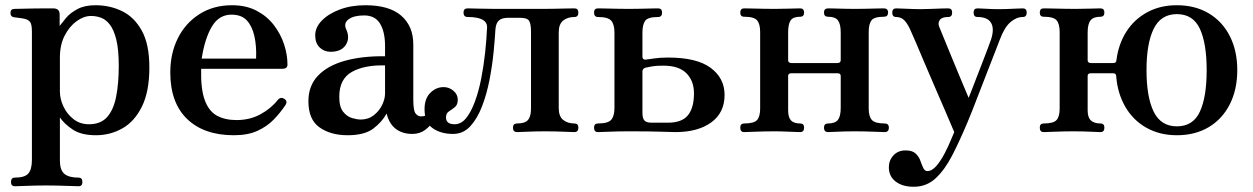

<svg xmlns="http://www.w3.org/2000/svg" viewBox="-20 -505 4790 734"><path d="M37 207Q22 207 22 191Q22 174 37 174Q75 174 88.5 158Q102 142 102 106V-384Q102 -412 95 -421Q88 -430 74 -433Q67 -435 53.5 -436.5Q40 -438 34 -439Q20 -441 20 -455Q20 -471 35 -471Q38 -471 59 -471.5Q80 -472 106.5 -472.5Q133 -473 155 -473Q177 -473 183 -473Q208 -473 208 -450V-406Q217 -418 233 -437Q249 -456 276.5 -470.5Q304 -485 345 -485Q400 -485 446.5 -462.5Q493 -440 522 -388Q551 -336 551 -247Q551 -155 522.5 -97.5Q494 -40 447.5 -14Q401 12 347 12Q291 12 258.5 -9.5Q226 -31 209 -56V109Q209 145 226 159.5Q243 174 280 174Q295 174 295 191Q295 207 280 207Q273 207 249.5 206Q226 205 199.5 204.5Q173 204 155 204Q138 204 113 204.5Q88 205 66.5 206Q45 207 37 207ZM320 -30Q365 -30 389.5 -57.5Q414 -85 424 -135.5Q434 -186 434 -253Q434 -316 424.5 -354Q415 -392 399.5 -411.5Q384 -431 365.5 -437.5Q347 -444 328 -444Q301 -444 273.5 -424.5Q246 -405 227.5 -369.5Q209 -334 209 -285V-155Q209 -127 222.5 -98Q236 -69 261 -49.5Q286 -30 320 -30Z M874 12Q760 12 695.5 -50Q631 -112 631 -228Q631 -301 660 -359Q689 -417 742.5 -451Q796 -485 867 -485Q921 -485 961 -464Q1001 -443 1027 -409Q1053 -375 1066 -335.5Q1079 -296 1079 -258Q1079 -242 1059 -242H749Q747 -166 762.5 -123Q778 -80 809 -63Q840 -46 884 -46Q935 -46 975.5 -68Q1016 -90 1042 -123Q1053 -136 1067 -127Q1081 -118 1071 -103Q1051 -73 1025.5 -47Q1000 -21 963.5 -4.5Q927 12 874 12ZM751 -281H959Q961 -329 952.5 -367Q944 -405 923.5 -427Q903 -449 865 -449Q817 -449 790 -403.5Q763 -358 751 -281Z M1309 12Q1244 12 1201.5 -18Q1159 -48 1159 -118Q1159 -177 1195.5 -215.5Q1232 -254 1298 -272.5Q1364 -291 1452 -290V-329Q1452 -383 1433 -414.5Q1414 -446 1372 -446Q1333 -446 1313 -431.5Q1293 -417 1303 -394Q1319 -360 1302 -333.5Q1285 -307 1244 -307Q1219 -307 1202 -323.5Q1185 -340 1185 -370Q1185 -400 1210 -426Q1235 -452 1278.5 -468.5Q1322 -485 1377 -485Q1468 -485 1514 -445Q1560 -405 1560 -335V-123Q1560 -83 1568.5 -71.5Q1577 -60 1590 -60Q1600 -60 1607.5 -63.5Q1615 -67 1619 -71Q1630 -82 1641 -70Q1646 -65 1645 -59Q1644 -53 1640 -47Q1626 -24 1605.5 -8.5Q1585 7 1556 7Q1519 7 1493.5 -12Q1468 -31 1458 -71Q1440 -38 1406.5 -13Q1373 12 1309 12ZM1359 -48Q1388 -48 1409 -64.5Q1430 -81 1441 -104Q1452 -127 1452 -148V-255Q1373 -257 1325 -230Q1277 -203 1277 -135Q1277 -96 1292 -77.5Q1307 -59 1326.5 -53.5Q1346 -48 1359 -48Z M1712 7Q1666 7 1634.5 -14.5Q1603 -36 1603 -88Q1603 -128 1625 -150Q1647 -172 1676 -172Q1697 -172 1713.5 -158Q1730 -144 1730 -124Q1730 -104 1718.5 -95Q1707 -86 1696 -79Q1685 -72 1685 -56Q1685 -30 1718 -30Q1743 -30 1762 -53.5Q1781 -77 1795.5 -116.5Q1810 -156 1819.5 -204Q1829 -252 1834.5 -303Q1840 -354 1842 -399Q1844 -440 1768 -440Q1752 -440 1752 -457Q1752 -473 1768 -473Q1779 -473 1811.5 -472Q1844 -471 1875 -471H2054Q2072 -471 2097.5 -471.5Q2123 -472 2146 -472.5Q2169 -473 2176 -473Q2191 -473 2191 -457Q2191 -440 2176 -440Q2150 -440 2133 -426.5Q2116 -413 2116 -381V-92Q2116 -60 2133 -46.5Q2150 -33 2176 -33Q2191 -33 2191 -17Q2191 0 2176 0Q2169 0 2148.5 -1Q2128 -2 2104.5 -2.5Q2081 -3 2064 -3Q2047 -3 2024.5 -2.5Q2002 -2 1983 -1Q1964 0 1957 0Q1941 0 1941 -17Q1941 -33 1957 -33Q1987 -33 1998.5 -46.5Q2010 -60 2010 -90V-383Q2010 -413 2003 -425Q1996 -437 1967 -437H1923Q1899 -437 1887.5 -427Q1876 -417 1874 -393Q1872 -357 1867 -306Q1862 -255 1851.5 -200.5Q1841 -146 1823 -99Q1805 -52 1778 -22.5Q1751 7 1712 7Z M2266 0Q2251 0 2251 -17Q2251 -33 2266 -33Q2305 -33 2317 -47.5Q2329 -62 2329 -92V-381Q2329 -411 2317 -425.5Q2305 -440 2266 -440Q2251 -440 2251 -457Q2251 -473 2266 -473Q2274 -473 2295 -472.5Q2316 -472 2341 -471.5Q2366 -471 2383 -471Q2401 -471 2424.5 -471.5Q2448 -472 2468.5 -472.5Q2489 -473 2496 -473Q2511 -473 2511 -457Q2511 -440 2496 -440Q2457 -440 2446.5 -425.5Q2436 -411 2436 -381V-288Q2436 -277 2448 -277Q2457 -278 2480 -281.5Q2503 -285 2534 -285Q2644 -285 2697 -245.5Q2750 -206 2750 -142Q2750 -74 2699 -37Q2648 0 2562 0Q2547 0 2506.5 -1.5Q2466 -3 2383 -3Q2366 -3 2341 -2.5Q2316 -2 2295 -1Q2274 0 2266 0ZM2470 -36H2534Q2587 -36 2610 -64.5Q2633 -93 2633 -148Q2633 -196 2604 -225Q2575 -254 2516 -254Q2489 -254 2474.5 -251.5Q2460 -249 2451 -247Q2436 -244 2436 -232V-73Q2436 -53 2443.5 -44.5Q2451 -36 2470 -36Z M2825 0Q2810 0 2810 -17Q2810 -33 2825 -33Q2863 -33 2874.5 -46.5Q2886 -60 2886 -90V-383Q2886 -413 2874.5 -427Q2863 -441 2825 -441Q2810 -441 2810 -457Q2810 -473 2825 -473Q2833 -473 2853.5 -472.5Q2874 -472 2898.5 -471.5Q2923 -471 2940 -471Q2966 -471 2997 -472Q3028 -473 3039 -473Q3054 -473 3054 -457Q3054 -441 3039 -441Q3012 -441 3002.5 -427Q2993 -413 2993 -381V-275Q2993 -264 3006 -264H3181Q3194 -264 3194 -275V-381Q3194 -413 3183.5 -427Q3173 -441 3146 -441Q3130 -441 3130 -457Q3130 -473 3146 -473Q3153 -473 3170.5 -472.5Q3188 -472 3209 -471.5Q3230 -471 3247 -471Q3265 -471 3288.5 -471.5Q3312 -472 3332 -472.5Q3352 -473 3359 -473Q3375 -473 3375 -457Q3375 -441 3359 -441Q3322 -441 3311.5 -427Q3301 -413 3301 -383V-90Q3301 -60 3313 -46.5Q3325 -33 3362 -33Q3378 -33 3378 -17Q3378 0 3362 0Q3355 0 3334 -1Q3313 -2 3289 -2.5Q3265 -3 3247 -3Q3230 -3 3209 -2.5Q3188 -2 3170.5 -1Q3153 0 3146 0Q3130 0 3130 -17Q3130 -33 3146 -33Q3173 -33 3183.5 -47Q3194 -61 3194 -92V-215Q3194 -225 3181 -225H3006Q2993 -225 2993 -215V-83Q2993 -56 3004 -44.5Q3015 -33 3039 -33Q3054 -33 3054 -17Q3054 0 3039 0Q3028 0 2997 -1.5Q2966 -3 2940 -3Q2923 -3 2898.5 -2.5Q2874 -2 2853.5 -1Q2833 0 2825 0Z M3473 209Q3430 209 3404 189Q3378 169 3378 135Q3378 108 3395.5 89Q3413 70 3442 70Q3468 70 3480.5 82Q3493 94 3498.5 109.5Q3504 125 3509.5 137Q3515 149 3525 149Q3543 149 3560 129Q3577 109 3591.5 81Q3606 53 3615.5 29.5Q3625 6 3628 0Q3612 -38 3591.5 -85.5Q3571 -133 3550 -181.5Q3529 -230 3511 -272.5Q3493 -315 3480.5 -344.5Q3468 -374 3464 -382Q3452 -411 3439 -425.5Q3426 -440 3406 -440Q3391 -440 3391 -457Q3391 -473 3406 -473Q3417 -473 3446 -471.5Q3475 -470 3501 -470Q3519 -470 3540 -471Q3561 -472 3579.5 -472.5Q3598 -473 3605 -473Q3620 -473 3620 -457Q3620 -440 3605 -440Q3581 -440 3573 -429Q3565 -418 3570 -404Q3573 -397 3584.5 -368.5Q3596 -340 3611.5 -302.5Q3627 -265 3642.5 -227.5Q3658 -190 3669.5 -163Q3681 -136 3683 -131Q3685 -135 3693 -156Q3701 -177 3712.5 -206.5Q3724 -236 3736 -267Q3748 -298 3757 -322Q3766 -346 3769 -355Q3782 -396 3768.5 -418Q3755 -440 3717 -440Q3702 -440 3702 -457Q3702 -473 3717 -473Q3728 -473 3750 -471.5Q3772 -470 3798 -470Q3824 -470 3851.5 -471.5Q3879 -473 3890 -473Q3905 -473 3905 -457Q3905 -440 3890 -440Q3866 -440 3843 -420.5Q3820 -401 3802 -353Q3799 -345 3787 -314Q3775 -283 3758.5 -241Q3742 -199 3725.5 -156Q3709 -113 3696 -80Q3683 -47 3678 -36Q3649 33 3620.5 88.5Q3592 144 3557 176.5Q3522 209 3473 209Z M4479 12Q4413 12 4362 -17Q4311 -46 4281.5 -97.5Q4252 -149 4247 -215Q4247 -225 4234 -225H4151Q4138 -225 4138 -215V-83Q4138 -56 4150.5 -44.5Q4163 -33 4187 -33Q4202 -33 4202 -17Q4202 0 4187 0Q4180 0 4161.5 -1Q4143 -2 4122 -2.5Q4101 -3 4084 -3Q4067 -3 4043 -2.5Q4019 -2 3998.5 -1Q3978 0 3970 0Q3955 0 3955 -17Q3955 -33 3970 -33Q4008 -33 4019.5 -46.5Q4031 -60 4031 -90V-383Q4031 -413 4019.5 -427Q4008 -441 3970 -441Q3955 -441 3955 -457Q3955 -473 3970 -473Q3978 -473 4000 -472.5Q4022 -472 4048 -471.5Q4074 -471 4091 -471Q4117 -471 4146.5 -472Q4176 -473 4187 -473Q4202 -473 4202 -457Q4202 -441 4187 -441Q4160 -441 4149 -427Q4138 -413 4138 -381V-275Q4138 -264 4151 -264H4235Q4248 -264 4248 -275Q4256 -337 4286 -384Q4316 -431 4365.5 -458Q4415 -485 4479 -485Q4549 -485 4601 -454Q4653 -423 4681.5 -367Q4710 -311 4710 -237Q4710 -163 4681.5 -106.5Q4653 -50 4601 -19Q4549 12 4479 12ZM4479 -22Q4541 -22 4567 -78Q4593 -134 4593 -237Q4593 -339 4567 -395Q4541 -451 4479 -451Q4418 -451 4390.5 -395Q4363 -339 4363 -237Q4363 -134 4390.5 -78Q4418 -22 4479 -22Z"/></svg>

Font: Zen Antique
Style: Regular
Weight: 400
Designer: Yoshimichi Ohira
Foundry: Positype
Version: Version 1.001